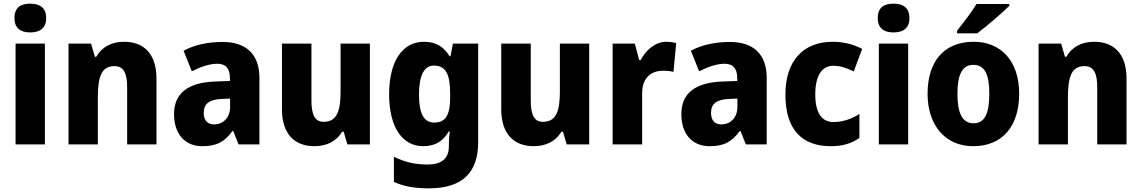

<svg xmlns="http://www.w3.org/2000/svg" viewBox="-20 -788 6231 1048"><path d="M145 -768C94 -768 59 -748 59 -689C59 -632 95 -611 145 -611C195 -611 232 -632 232 -689C232 -747 196 -768 145 -768ZM225 -550H65V0H225Z M657 -560C588 -560 536 -531 505 -478H498L477 -550H354V0H514V-253C514 -371 534 -427 605 -427C655 -427 674 -388 674 -313V0H834V-359C834 -495 765 -560 657 -560Z M1196 -559C1111 -559 1039 -542 982 -511L1027 -399C1077 -424 1125 -440 1166 -440C1210 -440 1235 -417 1235 -361V-346L1152 -343C1007 -337 930 -280 930 -165C930 -57 989 10 1084 10C1166 10 1207 -16 1249 -73H1253L1282 0H1396V-363C1396 -492 1323 -559 1196 -559ZM1191 -248 1236 -250V-204C1236 -146 1198 -109 1149 -109C1114 -109 1092 -129 1092 -172C1092 -220 1120 -245 1191 -248Z M1999 -550H1839V-290C1839 -183 1820 -123 1746 -123C1699 -123 1680 -162 1680 -238V-550H1519V-191C1519 -56 1589 10 1696 10C1760 10 1816 -15 1847 -69H1856L1876 0H1999Z M2294 -560C2178 -560 2104 -456 2104 -273C2104 -92 2177 10 2290 10C2359 10 2401 -21 2430 -71H2435C2432 -47 2430 -18 2430 1V12C2430 78 2389 110 2315 110C2244 110 2191 97 2130 68V205C2185 230 2244 240 2321 240C2506 240 2590 152 2590 -12V-550H2452L2439 -481H2434C2403 -532 2360 -560 2294 -560ZM2348 -430C2414 -430 2437 -381 2437 -278V-254C2437 -162 2413 -119 2350 -119C2294 -119 2267 -167 2267 -271C2267 -376 2295 -430 2348 -430Z M3196 -550H3036V-290C3036 -183 3017 -123 2943 -123C2896 -123 2877 -162 2877 -238V-550H2716V-191C2716 -56 2786 10 2893 10C2957 10 3013 -15 3044 -69H3053L3073 0H3196Z M3617 -560C3556 -560 3504 -513 3477 -460H3469L3445 -550H3324V0H3485V-276C3484 -370 3541 -402 3599 -402C3626 -402 3643 -399 3656 -396L3671 -553C3656 -557 3635 -560 3617 -560Z M3965 -559C3880 -559 3808 -542 3751 -511L3796 -399C3846 -424 3894 -440 3935 -440C3979 -440 4004 -417 4004 -361V-346L3921 -343C3776 -337 3699 -280 3699 -165C3699 -57 3758 10 3853 10C3935 10 3976 -16 4018 -73H4022L4051 0H4165V-363C4165 -492 4092 -559 3965 -559ZM3960 -248 4005 -250V-204C4005 -146 3967 -109 3918 -109C3883 -109 3861 -129 3861 -172C3861 -220 3889 -245 3960 -248Z M4516 10C4580 10 4630 -6 4671 -35V-166C4628 -138 4579 -122 4529 -122C4467 -122 4430 -169 4430 -273C4430 -376 4467 -429 4528 -429C4566 -429 4602 -417 4640 -398L4686 -521C4641 -545 4587 -560 4525 -560C4367 -560 4267 -459 4267 -272C4267 -77 4360 10 4516 10Z M4857 -768C4806 -768 4771 -748 4771 -689C4771 -632 4807 -611 4857 -611C4907 -611 4944 -632 4944 -689C4944 -747 4908 -768 4857 -768ZM4937 -550H4777V0H4937Z M5489 -756V-766H5310C5283 -721 5237 -662 5204 -620V-606H5314C5365 -644 5452 -719 5489 -756ZM5543 -276C5543 -458 5441 -560 5295 -560C5131 -560 5043 -451 5043 -276C5043 -105 5139 10 5292 10C5457 10 5543 -106 5543 -276ZM5206 -276C5206 -380 5232 -434 5293 -434C5356 -434 5380 -380 5380 -276C5380 -171 5356 -115 5294 -115C5232 -115 5206 -172 5206 -276Z M5952 -560C5883 -560 5831 -531 5800 -478H5793L5772 -550H5649V0H5809V-253C5809 -371 5829 -427 5900 -427C5950 -427 5969 -388 5969 -313V0H6129V-359C6129 -495 6060 -560 5952 -560Z"/></svg>

Font: Noto Sans Lao SemiCondensed ExtraBold
Style: Regular
Weight: 800
Width: 4
Designer: Monotype Design Team
Foundry: Monotype Imaging Inc.
Version: Version 2.003